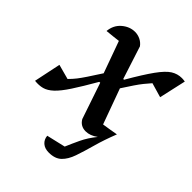

<svg xmlns="http://www.w3.org/2000/svg" viewBox="-209 -597 902 902"><g transform="rotate(45 242.0 -146.0)"><path d="M-11 6 17 -128 91 -108Q108 -125 120.5 -141Q133 -157 149 -181Q165 -205 192 -247L135 -405Q119 -403 100.5 -401Q82 -399 61 -397Q65 -439 94.5 -464Q124 -489 159 -489Q177 -489 194 -481Q211 -473 223 -457L276 -293H281Q328 -374 359 -417Q390 -460 414.5 -475.5Q439 -491 468 -491Q473 -491 478 -490.5Q483 -490 489 -489L459 -355L387 -376Q372 -359 359.5 -343.5Q347 -328 332.5 -306.5Q318 -285 296 -251L360 -75Q379 -78 398.5 -81Q418 -84 439 -88Q415 -27 400.5 25.5Q386 78 372.5 117Q359 156 336.5 177.5Q314 199 273 199Q246 199 230 185Q214 171 212 148L306 126Q320 93 337 57Q354 21 384 -16Q354 6 325 6Q290 6 273 -24L212 -204H206Q165 -133 136.5 -89.5Q108 -46 85 -24.5Q62 -3 39.5 3Q17 9 -11 6Z"/></g></svg>

Font: Piazzolla Medium
Style: Italic
Weight: 500
Italic angle: -11.3°
Designer: Juan Pablo del Peral
Foundry: Huerta Tipografica
Version: Version 1.330